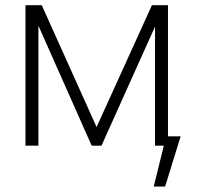

<svg xmlns="http://www.w3.org/2000/svg" viewBox="-20 -550 753 725"><path d="M553.7 -530.3H614.3V-35.2H662.1L603.5 154.3H560.5L598.6 0H565.4V-449.7L363.3 0H326.2L125 -453.1V0H76.2V-530.3H137.7L344.7 -70.3Z"/></svg>

Font: Pretendard Std ExtraLight
Style: Regular
Weight: 200
Designer: Base glyphs from Inter by Rasmus Andersson; Hangeul glyphs from Noto Sans CJK(Source Han Sans) by Jang Soo-young and Kan
Foundry: Kil Hyung-jin
Version: Version 1.309